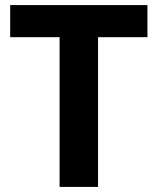

<svg xmlns="http://www.w3.org/2000/svg" viewBox="-20 -734 619 754"><path d="M365 0H214V-588H20V-714H559V-588H365Z"/></svg>

Font: Noto Sans Sora Sompeng
Style: Bold
Weight: 700
Designer: Monotype Design Team. David Williams.
Foundry: Monotype Imaging Inc.
Version: Version 2.101